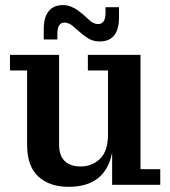

<svg xmlns="http://www.w3.org/2000/svg" viewBox="-20 -722 663 750"><path d="M150.9 -608.9Q150.9 -653.8 169.9 -678Q189 -702.1 226.1 -702.1Q242.7 -702.1 258.3 -695.6Q273.9 -689 282 -683.1Q290 -677.2 306.2 -664.1L319.8 -651.9Q327.6 -644 333 -639.6Q338.4 -635.3 346.4 -631.6Q354.5 -627.9 362.8 -627.9Q392.1 -627.9 392.1 -671.9V-693.8H444.8V-653.8Q444.8 -560.1 369.1 -560.1Q346.2 -560.1 328.6 -569.8Q311 -579.6 289.1 -599.1L274.9 -610.8Q266.6 -618.7 261.7 -622.6Q256.8 -626.5 248.5 -630.1Q240.2 -633.8 231.9 -633.8Q204.1 -633.8 204.1 -589.8V-567.9H150.9ZM248 7.8Q173.3 7.8 129.6 -32.5Q85.9 -72.8 85.9 -155.8V-446.8H19V-507.8H210.9V-155.8Q210.9 -113.8 232.9 -92.8Q254.9 -71.8 293.9 -71.8Q340.8 -71.8 371.3 -102.3Q401.9 -132.8 401.9 -196.8V-446.8H323.2V-507.8H528.8V-61H606V0H418V-126Q392.1 7.8 248 7.8Z"/></svg>

Font: Montagu Slab 144pt Medium
Style: Regular
Weight: 500
Designer: Florian Karsten
Foundry: Florian Karsten
Version: Version 1.000